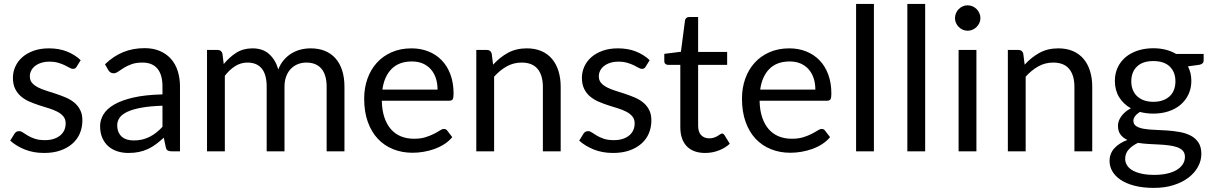

<svg xmlns="http://www.w3.org/2000/svg" viewBox="-20 -756 6048 959"><path d="M363 -423Q357 -412 344.5 -412Q337 -412 327.5 -417.5Q318 -423 304.2 -429.8Q290.5 -436.5 271.5 -442.2Q252.5 -448 226.5 -448Q204 -448 186 -442.2Q168 -436.5 155.2 -426.5Q142.5 -416.5 135.8 -403.2Q129 -390 129 -374.5Q129 -355 140.2 -342Q151.5 -329 170 -319.5Q188.5 -310 212 -302.8Q235.5 -295.5 260.2 -287.2Q285 -279 308.5 -269Q332 -259 350.5 -244Q369 -229 380.2 -207.2Q391.5 -185.5 391.5 -155Q391.5 -120 379 -90.2Q366.5 -60.5 342 -38.8Q317.5 -17 282 -4.5Q246.5 8 200 8Q147 8 104 -9.2Q61 -26.5 31 -53.5L52 -87.5Q56 -94 61.5 -97.5Q67 -101 76 -101Q85 -101 95 -94Q105 -87 119.2 -78.5Q133.5 -70 153.8 -63Q174 -56 204.5 -56Q230.5 -56 250 -62.8Q269.5 -69.5 282.5 -81Q295.5 -92.5 301.8 -107.5Q308 -122.5 308 -139.5Q308 -160.5 296.8 -174.2Q285.5 -188 267 -197.8Q248.5 -207.5 224.8 -214.8Q201 -222 176.2 -230Q151.5 -238 127.8 -248.2Q104 -258.5 85.5 -274Q67 -289.5 55.8 -312.2Q44.5 -335 44.5 -367.5Q44.5 -396.5 56.5 -423.2Q68.5 -450 91.5 -470.2Q114.5 -490.5 148 -502.5Q181.5 -514.5 224.5 -514.5Q274.5 -514.5 314.2 -498.8Q354 -483 383 -455.5Z M879 0H839.5Q826.5 0 818.5 -4Q810.5 -8 808 -21L798 -68Q778 -50 759 -35.8Q740 -21.5 719 -11.8Q698 -2 674.2 3Q650.5 8 621.5 8Q592 8 566.2 -0.2Q540.5 -8.5 521.5 -25Q502.5 -41.5 491.2 -66.8Q480 -92 480 -126.5Q480 -156.5 496.5 -184.2Q513 -212 549.8 -233.5Q586.5 -255 646 -268.8Q705.5 -282.5 791.5 -284.5V-324Q791.5 -383 766.2 -413.2Q741 -443.5 691.5 -443.5Q659 -443.5 636.8 -435.2Q614.5 -427 598.2 -416.8Q582 -406.5 570.2 -398.2Q558.5 -390 547 -390Q538 -390 531.2 -394.8Q524.5 -399.5 520.5 -406.5L504.5 -435Q546.5 -475.5 595 -495.5Q643.5 -515.5 702.5 -515.5Q745 -515.5 778 -501.5Q811 -487.5 833.5 -462.5Q856 -437.5 867.5 -402Q879 -366.5 879 -324ZM791.5 -122.5V-228Q730 -226 687 -218.2Q644 -210.5 617 -198Q590 -185.5 577.8 -168.5Q565.5 -151.5 565.5 -130.5Q565.5 -110.5 572 -96Q578.5 -81.5 589.5 -72.2Q600.5 -63 615.5 -58.8Q630.5 -54.5 648 -54.5Q671.5 -54.5 691 -59.2Q710.5 -64 727.8 -72.8Q745 -81.5 760.8 -94Q776.5 -106.5 791.5 -122.5Z M1014 0V-506.5H1067Q1086 -506.5 1091 -488L1097.5 -436Q1125.5 -470.5 1160.2 -492.5Q1195 -514.5 1241 -514.5Q1292.5 -514.5 1324.2 -486Q1356 -457.5 1370 -409Q1380.5 -436.5 1397.8 -456.5Q1415 -476.5 1436.5 -489.5Q1458 -502.5 1482.2 -508.5Q1506.5 -514.5 1531.5 -514.5Q1571.5 -514.5 1602.8 -501.8Q1634 -489 1655.8 -464.5Q1677.5 -440 1689 -404.2Q1700.5 -368.5 1700.5 -322.5V0H1611.5V-322.5Q1611.5 -382 1585.5 -412.8Q1559.5 -443.5 1510 -443.5Q1488 -443.5 1468.2 -435.8Q1448.5 -428 1433.5 -413Q1418.5 -398 1409.8 -375.2Q1401 -352.5 1401 -322.5V0H1312V-322.5Q1312 -383.5 1287.5 -413.5Q1263 -443.5 1216 -443.5Q1183 -443.5 1154.8 -425.8Q1126.5 -408 1103 -377.5V0Z M2245.5 -288Q2245.5 -267 2241 -260Q2236.5 -253 2224 -253H1887Q1888 -205 1900 -169.5Q1912 -134 1933 -110.2Q1954 -86.5 1983 -74.8Q2012 -63 2048 -63Q2081.5 -63 2105.8 -70.8Q2130 -78.5 2147.5 -87.5Q2165 -96.5 2176.8 -104.2Q2188.5 -112 2197 -112Q2208 -112 2214 -103.5L2239 -71Q2222.5 -51 2199.5 -36.2Q2176.5 -21.5 2150.2 -12Q2124 -2.5 2096 2.2Q2068 7 2040.5 7Q1988 7 1943.8 -10.8Q1899.5 -28.5 1867.2 -62.8Q1835 -97 1817 -147.5Q1799 -198 1799 -263.5Q1799 -316.5 1815.2 -362.5Q1831.5 -408.5 1862 -442.2Q1892.5 -476 1936.5 -495.2Q1980.5 -514.5 2035.5 -514.5Q2081 -514.5 2119.5 -499.2Q2158 -484 2186 -455.2Q2214 -426.5 2229.8 -384.2Q2245.5 -342 2245.5 -288ZM1890 -308.5H2165.5Q2165.5 -339.5 2157 -365.2Q2148.5 -391 2132 -409.8Q2115.5 -428.5 2091.8 -438.8Q2068 -449 2037.5 -449Q1973 -449 1936 -411.8Q1899 -374.5 1890 -308.5Z M2359 0V-506.5H2412Q2431 -506.5 2436 -488L2443 -433Q2476 -469.5 2516.8 -492Q2557.5 -514.5 2611 -514.5Q2652.5 -514.5 2684.2 -500.8Q2716 -487 2737.2 -461.8Q2758.5 -436.5 2769.5 -401Q2780.5 -365.5 2780.5 -322.5V0H2691.5V-322.5Q2691.5 -380 2665.2 -411.8Q2639 -443.5 2585 -443.5Q2545.5 -443.5 2511.2 -424.5Q2477 -405.5 2448 -373V0Z M3205 -423Q3199 -412 3186.5 -412Q3179 -412 3169.5 -417.5Q3160 -423 3146.2 -429.8Q3132.5 -436.5 3113.5 -442.2Q3094.5 -448 3068.5 -448Q3046 -448 3028 -442.2Q3010 -436.5 2997.2 -426.5Q2984.5 -416.5 2977.8 -403.2Q2971 -390 2971 -374.5Q2971 -355 2982.2 -342Q2993.5 -329 3012 -319.5Q3030.5 -310 3054 -302.8Q3077.5 -295.5 3102.2 -287.2Q3127 -279 3150.5 -269Q3174 -259 3192.5 -244Q3211 -229 3222.2 -207.2Q3233.5 -185.5 3233.5 -155Q3233.5 -120 3221 -90.2Q3208.5 -60.5 3184 -38.8Q3159.5 -17 3124 -4.5Q3088.5 8 3042 8Q2989 8 2946 -9.2Q2903 -26.5 2873 -53.5L2894 -87.5Q2898 -94 2903.5 -97.5Q2909 -101 2918 -101Q2927 -101 2937 -94Q2947 -87 2961.2 -78.5Q2975.5 -70 2995.8 -63Q3016 -56 3046.5 -56Q3072.5 -56 3092 -62.8Q3111.5 -69.5 3124.5 -81Q3137.5 -92.5 3143.8 -107.5Q3150 -122.5 3150 -139.5Q3150 -160.5 3138.8 -174.2Q3127.5 -188 3109 -197.8Q3090.5 -207.5 3066.8 -214.8Q3043 -222 3018.2 -230Q2993.5 -238 2969.8 -248.2Q2946 -258.5 2927.5 -274Q2909 -289.5 2897.8 -312.2Q2886.5 -335 2886.5 -367.5Q2886.5 -396.5 2898.5 -423.2Q2910.5 -450 2933.5 -470.2Q2956.5 -490.5 2990 -502.5Q3023.5 -514.5 3066.5 -514.5Q3116.5 -514.5 3156.2 -498.8Q3196 -483 3225 -455.5Z M3378 -122V-432H3317Q3309 -432 3303.5 -436.8Q3298 -441.5 3298 -451.5V-487L3381 -497.5L3401.5 -654Q3402.5 -661.5 3408 -666.2Q3413.5 -671 3422 -671H3467V-496.5H3612V-432H3467V-128Q3467 -96 3482.5 -80.5Q3498 -65 3522.5 -65Q3536.5 -65 3546.8 -68.8Q3557 -72.5 3564.5 -77Q3572 -81.5 3577.2 -85.2Q3582.5 -89 3586.5 -89Q3593.5 -89 3599 -80.5L3625 -38Q3602 -16.5 3569.5 -4.2Q3537 8 3502.5 8Q3442.5 8 3410.2 -25.5Q3378 -59 3378 -122Z M4132.5 -288Q4132.5 -267 4128 -260Q4123.5 -253 4111 -253H3774Q3775 -205 3787 -169.5Q3799 -134 3820 -110.2Q3841 -86.5 3870 -74.8Q3899 -63 3935 -63Q3968.5 -63 3992.8 -70.8Q4017 -78.5 4034.5 -87.5Q4052 -96.5 4063.8 -104.2Q4075.5 -112 4084 -112Q4095 -112 4101 -103.5L4126 -71Q4109.5 -51 4086.5 -36.2Q4063.5 -21.5 4037.2 -12Q4011 -2.5 3983 2.2Q3955 7 3927.5 7Q3875 7 3830.8 -10.8Q3786.5 -28.5 3754.2 -62.8Q3722 -97 3704 -147.5Q3686 -198 3686 -263.5Q3686 -316.5 3702.2 -362.5Q3718.5 -408.5 3749 -442.2Q3779.5 -476 3823.5 -495.2Q3867.5 -514.5 3922.5 -514.5Q3968 -514.5 4006.5 -499.2Q4045 -484 4073 -455.2Q4101 -426.5 4116.8 -384.2Q4132.5 -342 4132.5 -288ZM3777 -308.5H4052.5Q4052.5 -339.5 4044 -365.2Q4035.5 -391 4019 -409.8Q4002.5 -428.5 3978.8 -438.8Q3955 -449 3924.5 -449Q3860 -449 3823 -411.8Q3786 -374.5 3777 -308.5Z M4345 -736.5V0H4256V-736.5Z M4601 -736.5V0H4512V-736.5Z M4857 -506.5V0H4768V-506.5ZM4813 -602.5Q4800 -602.5 4788.8 -607.5Q4777.5 -612.5 4768.8 -621.2Q4760 -630 4755 -641.2Q4750 -652.5 4750 -665.5Q4750 -678.5 4755 -690.2Q4760 -702 4768.8 -710.8Q4777.5 -719.5 4788.8 -724.5Q4800 -729.5 4813 -729.5Q4826 -729.5 4837.5 -724.5Q4849 -719.5 4857.8 -710.8Q4866.5 -702 4871.8 -690.2Q4877 -678.5 4877 -665.5Q4877 -652.5 4871.8 -641.2Q4866.5 -630 4857.8 -621.2Q4849 -612.5 4837.5 -607.5Q4826 -602.5 4813 -602.5Z M5014 0V-506.5H5067Q5086 -506.5 5091 -488L5098 -433Q5131 -469.5 5171.8 -492Q5212.5 -514.5 5266 -514.5Q5307.5 -514.5 5339.2 -500.8Q5371 -487 5392.2 -461.8Q5413.5 -436.5 5424.5 -401Q5435.5 -365.5 5435.5 -322.5V0H5346.5V-322.5Q5346.5 -380 5320.2 -411.8Q5294 -443.5 5240 -443.5Q5200.5 -443.5 5166.2 -424.5Q5132 -405.5 5103 -373V0Z M5854.5 -486.5H5992V-453.5Q5992 -437 5971 -432.5L5913.5 -424.5Q5930.5 -392 5930.5 -352Q5930.5 -315 5916.2 -284.8Q5902 -254.5 5876.8 -233Q5851.5 -211.5 5816.8 -200Q5782 -188.5 5740.5 -188.5Q5705 -188.5 5673.5 -197Q5657.5 -187 5649.2 -175.5Q5641 -164 5641 -153Q5641 -135 5655.5 -125.8Q5670 -116.5 5694 -112.5Q5718 -108.5 5748.5 -107.5Q5779 -106.5 5810.8 -104.2Q5842.5 -102 5873 -96.5Q5903.5 -91 5927.5 -78.5Q5951.5 -66 5966 -44Q5980.5 -22 5980.5 13Q5980.5 45.5 5964.2 76Q5948 106.5 5917.5 130.2Q5887 154 5843 168.2Q5799 182.5 5743.5 182.5Q5688 182.5 5646.2 171.5Q5604.5 160.5 5577 142Q5549.5 123.5 5535.8 99.2Q5522 75 5522 48.5Q5522 11 5545.8 -15.2Q5569.5 -41.5 5611 -57Q5589.5 -67 5576.8 -83.8Q5564 -100.5 5564 -128.5Q5564 -139.5 5568 -151.2Q5572 -163 5580.2 -174.5Q5588.5 -186 5600.5 -196.5Q5612.5 -207 5628.5 -215Q5591 -236 5569.8 -270.8Q5548.5 -305.5 5548.5 -352Q5548.5 -389 5562.8 -419.2Q5577 -449.5 5602.5 -470.8Q5628 -492 5663.2 -503.5Q5698.5 -515 5740.5 -515Q5773.5 -515 5802.2 -507.8Q5831 -500.5 5854.5 -486.5ZM5664 -42.5Q5635.5 -29 5617.8 -9.5Q5600 10 5600 37Q5600 54 5608.8 68.8Q5617.5 83.5 5635.5 94.2Q5653.5 105 5680.8 111.2Q5708 117.5 5745 117.5Q5781 117.5 5809.5 111Q5838 104.5 5857.8 92.5Q5877.5 80.5 5888 64Q5898.5 47.5 5898.5 27.5Q5898.5 8.5 5888 -3Q5877.5 -14.5 5859.5 -20.8Q5841.5 -27 5818 -30Q5794.5 -33 5768.5 -34.2Q5742.5 -35.5 5715.5 -37Q5688.5 -38.5 5664 -42.5ZM5851 -349.5Q5851 -396 5822.8 -423.5Q5794.5 -451 5740.5 -451Q5687 -451 5658.8 -423.5Q5630.5 -396 5630.5 -349.5Q5630.5 -327 5637.8 -308.2Q5645 -289.5 5659 -276Q5673 -262.5 5693.5 -255Q5714 -247.5 5740.5 -247.5Q5767.5 -247.5 5788.2 -255Q5809 -262.5 5823 -276Q5837 -289.5 5844 -308.2Q5851 -327 5851 -349.5Z"/></svg>

Font: LatoCHI
Style: Regular
Weight: 400
Designer: Lukasz Dziedzic
Foundry: tyPoland Lukasz Dziedzic
Version: Version 1.104